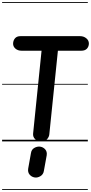

<svg xmlns="http://www.w3.org/2000/svg" viewBox="-25 -1349 868 1832"><path d="M366.5 0Q331.5 0 309.5 -21.8Q287.5 -43.5 291 -75.5L371.5 -865H181.5Q145 -865 122 -885.2Q99 -905.5 100 -934Q101 -963.5 118.5 -983.8Q136 -1004 170 -1004H739.5Q773.5 -1004 798.2 -983.8Q823 -963.5 823 -934Q823 -905.5 805 -885.2Q787 -865 750 -865H527.5L445.5 -66.5Q443 -42 424.2 -21Q405.5 0 366.5 0ZM366.5 0Q331.5 0 309.5 -21.8Q287.5 -43.5 291 -75.5L371.5 -865H181.5Q145 -865 122 -885.2Q99 -905.5 100 -934Q101 -963.5 118.5 -983.8Q136 -1004 170 -1004H739.5Q773.5 -1004 798.2 -983.8Q823 -963.5 823 -934Q823 -905.5 805 -885.2Q787 -865 750 -865H527.5L445.5 -66.5Q443 -42 424.2 -21Q405.5 0 366.5 0ZM305 344Q276.5 339.5 257.5 317Q238.5 294.5 244 259.5L270.5 111Q275.5 78 301.8 62.8Q328 47.5 355.5 50Q386 53.5 406 75.8Q426 98 420.5 133.5L393.5 282.5Q388 316 359.8 332.5Q331.5 349 305 344ZM-5 455H813V463H-5ZM-5 -16H813V0H-5ZM-5 -549H813V-541H-5ZM-5 -1329H813V-1321H-5Z"/></svg>

Font: Edu SA Dotted Guide
Style: Regular
Weight: 400
Designer: Tina and Corey Anderson, Eben Sorkin, Mirko Velimirovic
Foundry: Google for Education
Version: Version 2.000